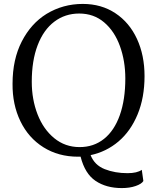

<svg xmlns="http://www.w3.org/2000/svg" viewBox="-20 -785 799 979"><path d="M717 -397Q717 -287 681.5 -201.5Q646 -116 584 -63.5Q522 -11 442 6Q462 57 514 77.5Q566 98 630 98Q679 98 703 81L711 138Q702 153 671.5 163.5Q641 174 601 174Q522 174 467.5 137.5Q413 101 391 14H378Q278 14 201.5 -34Q125 -82 84 -167Q43 -252 44 -358Q44 -482 91 -573.5Q138 -665 217 -714Q301 -765 402 -765Q497 -765 568.5 -717.5Q640 -670 678.5 -586.5Q717 -503 717 -397ZM142 -368Q142 -278 171.5 -202Q201 -126 256.5 -80.5Q312 -35 386 -35Q458 -35 510.5 -77Q563 -119 591 -198Q619 -277 619 -385Q619 -474 591.5 -550Q564 -626 511 -671Q458 -716 384 -716Q312 -716 257 -674.5Q202 -633 172 -554.5Q142 -476 142 -368Z"/></svg>

Font: Grenzecho Serif
Style: Serif-Regular
Weight: 400
Designer: Dan Reynolds
Foundry: Dan Reynolds
Version: Version 1.001; ttfautohint (v1.1) -l 5 -r 5 -G 72 -x 0 -D la